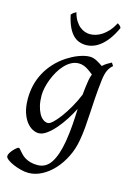

<svg xmlns="http://www.w3.org/2000/svg" viewBox="-138 -740 718 1050"><g transform="rotate(15 221.5 -214.5)"><path d="M165 -46.9Q175.3 -46.9 192.9 -63.2Q210.4 -79.6 230.7 -106.9Q251 -134.3 271.7 -170.4Q292.5 -206.5 308.6 -246.1Q310.5 -264.6 312.7 -284.9Q314.9 -305.2 318.8 -328.1Q320.3 -338.4 323 -347.7Q325.7 -356.9 329.1 -365.2Q321.8 -371.1 313 -377.9Q304.2 -384.8 293.7 -391.1Q283.2 -397.5 271 -401.6Q258.8 -405.8 245.1 -405.8Q222.7 -405.8 202.6 -394.8Q182.6 -383.8 165.8 -365.7Q148.9 -347.7 135.5 -324.5Q122.1 -301.3 112.5 -276.6Q103 -252 97.9 -228Q92.8 -204.1 92.8 -185.1Q92.8 -153.3 98.6 -127.9Q104.5 -102.5 114.3 -84.5Q124 -66.4 137.2 -56.6Q150.4 -46.9 165 -46.9ZM429.2 -439.9Q412.6 -426.3 403.1 -406.2Q393.6 -386.2 389.2 -351.1Q382.3 -293 379.2 -245.1Q376 -197.3 373.8 -155.5Q371.6 -113.8 368.4 -75.9Q365.2 -38.1 358.4 -0.5Q349.6 50.3 327.4 94.7Q305.2 139.2 274.7 172.4Q244.1 205.6 207.3 224.9Q170.4 244.1 132.3 244.1Q111.8 244.1 88.1 238Q64.5 231.9 44.4 223.1Q24.4 214.4 11 204.1Q-2.4 193.8 -2.4 185.1Q-2.4 176.8 3.9 166.3Q10.3 155.8 18.6 146.7Q26.9 137.7 34.9 131.3Q43 125 46.4 125Q50.3 125 54.4 129.9Q58.6 134.8 64.7 141.8Q70.8 148.9 79.3 157.5Q87.9 166 100.1 173.1Q112.3 180.2 129.4 185.1Q146.5 189.9 169.4 189.9Q216.8 189.9 244.6 147.5Q272.5 105 286.6 23.4Q291 -3.9 293.7 -28.1Q296.4 -52.2 298.1 -75Q299.8 -97.7 300.8 -119.4Q301.8 -141.1 302.7 -164.1Q287.1 -133.3 266.4 -100.8Q245.6 -68.4 222.4 -41.5Q199.2 -14.6 175.3 2.7Q151.4 20 129.9 20Q113.8 20 95.5 10.7Q77.1 1.5 61.3 -18.8Q45.4 -39.1 35.2 -71Q24.9 -103 24.9 -148.9Q24.9 -187.5 33.7 -224.4Q42.5 -261.2 60.3 -294.7Q78.1 -328.1 105 -357.7Q131.8 -387.2 168 -411.1Q181.6 -419.9 197.3 -428.2Q212.9 -436.5 229.5 -442.9Q246.1 -449.2 262.5 -453.1Q278.8 -457 293.9 -457Q304.7 -457 314.9 -453.9Q325.2 -450.7 334.7 -445.8Q344.2 -440.9 352.8 -435.1Q361.3 -429.2 369.1 -424.3Q380.4 -435.1 392.8 -442.9Q405.3 -450.7 418 -457ZM414.6 -651.9Q396.5 -612.3 376.7 -585.7Q356.9 -559.1 336.4 -543Q315.9 -526.9 295.4 -519.8Q274.9 -512.7 255.4 -512.7Q233.9 -512.7 215.1 -519.8Q196.3 -526.9 180.7 -543.2Q165 -559.6 152.8 -586.2Q140.6 -612.8 132.3 -651.9Q139.2 -660.2 145.5 -664.6Q151.9 -668.9 159.2 -672.9Q166 -646 177.5 -627.4Q189 -608.9 202.9 -597.4Q216.8 -585.9 231.9 -580.8Q247.1 -575.7 261.2 -575.7Q276.4 -575.7 293.9 -580.8Q311.5 -585.9 328.9 -597.4Q346.2 -608.9 362.8 -627.4Q379.4 -646 393.6 -672.9Q400.4 -668.9 405 -665Q409.7 -661.1 414.6 -651.9Z"/></g></svg>

Font: Gentium Plus
Style: Italic
Weight: 400
Italic angle: -8°
Designer: J. Victor Gaultney, Annie Olsen, Iska Routamaa
Foundry: SIL International
Version: Version 1.510